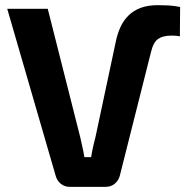

<svg xmlns="http://www.w3.org/2000/svg" viewBox="-20 -724 718 744"><path d="M250 0Q230 0 215.5 -12Q201 -24 196 -42L8 -690H165L291 -192Q295 -173 299.5 -153.5Q304 -134 307 -115H333Q335 -128 337.5 -140Q340 -152 343 -165Q346 -178 350 -193L429 -564Q435 -593 446.5 -618.5Q458 -644 477.5 -663.5Q497 -683 525 -693.5Q553 -704 592 -704Q609 -704 631.5 -703Q654 -702 678 -697L677 -583Q670 -585 660 -585.5Q650 -586 644 -586Q611 -586 592.5 -573Q574 -560 565 -522L444 -42Q439 -24 424.5 -12Q410 0 390 0Z"/></svg>

Font: Exo 2
Style: Bold
Weight: 700
Designer: Natanael Gama
Foundry: Natanael Gama
Version: Version 2.010